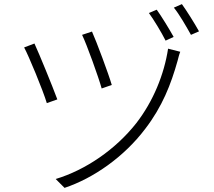

<svg xmlns="http://www.w3.org/2000/svg" viewBox="-20 -866 1040 931"><path d="M426 -713 378 -697C401 -650 458 -491 473 -437L522 -454C507 -506 447 -667 426 -713ZM854 -615 795 -630C776 -505 723 -375 641 -269C541 -142 396 -42 250 2L293 45C434 -2 582 -106 684 -241C767 -349 809 -457 841 -571C844 -583 849 -603 854 -615ZM147 -655 97 -636C118 -598 189 -427 207 -366L258 -384C234 -449 171 -603 147 -655ZM740 -819 702 -803C726 -770 763 -709 783 -669L822 -687C801 -725 763 -787 740 -819ZM862 -846 823 -829C850 -796 883 -738 906 -697L945 -714C923 -754 885 -814 862 -846Z"/></svg>

Font: Noto Sans SC Light
Style: Regular
Weight: 300
Designer: Ryoko NISHIZUKA 西塚涼子 (kana, bopomofo & ideographs); Paul D. Hunt (Latin, Greek & Cyrillic); Sandoll Communications 산돌커뮤니
Foundry: Adobe
Version: Version 2.004;hotconv 1.0.118;makeotfexe 2.5.65603